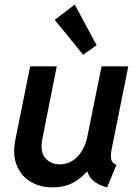

<svg xmlns="http://www.w3.org/2000/svg" viewBox="-20 -811 602 839"><path d="M209 7.8Q155.3 7.8 113.8 -16.8Q72.3 -41.5 53.2 -88.4Q34.2 -135.3 47.4 -201.7L111.8 -521H228L165.5 -206.1Q153.8 -149.9 177.2 -121.3Q200.7 -92.8 240.7 -92.8Q272.9 -92.8 297.6 -109.1Q322.3 -125.5 338.6 -152.8Q355 -180.2 361.3 -212.4L423.8 -521H540.5L467.8 -158.7Q462.9 -133.3 465.8 -116Q468.8 -98.6 488.8 -90.8L448.2 7.8Q398.4 -5.4 376.5 -33.2Q354.5 -61 360.8 -95.2L396 -61.5H329.1L386.7 -98.1Q359.4 -52.2 315.4 -22.2Q271.5 7.8 209 7.8ZM343.3 -571.8 219.2 -724.1 306.6 -791 402.3 -613.3Z"/></svg>

Font: Reddit Sans SemiBold
Style: Italic
Weight: 600
Italic angle: -11.25°
Designer: Stephen Hutchings
Version: Version 1.013